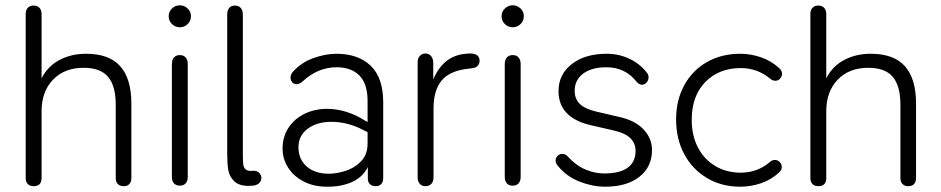

<svg xmlns="http://www.w3.org/2000/svg" viewBox="-20 -697 3555 725"><path d="M77 -25V-644Q77 -659 85 -667.5Q93 -676 107 -676Q121 -676 129 -667.5Q137 -659 137 -644V-401Q160 -447 204.5 -470.5Q249 -494 305 -494Q392 -494 434 -447Q476 -400 476 -306V-25Q476 -10 468.5 -2Q461 6 447 6Q433 6 425 -2Q417 -10 417 -25V-301Q417 -373 388 -407Q359 -441 296 -441Q223 -441 180 -396Q137 -351 137 -277V-25Q137 6 107 6Q93 6 85 -2Q77 -10 77 -25Z M629 -29V-455Q629 -471 637 -480Q645 -489 659 -489Q673 -489 681 -480Q689 -471 689 -455V-29Q689 -13 681 -4.5Q673 4 659 4Q645 4 637 -4.5Q629 -13 629 -29ZM617 -636Q617 -653 629.5 -665Q642 -677 659 -677Q676 -677 688.5 -665Q701 -653 701 -636Q701 -618 688.5 -606Q676 -594 659 -594Q642 -594 629.5 -606Q617 -618 617 -636Z M934 4 920 5Q882 5 864 -13Q846 -31 842 -55Q838 -79 838 -117V-642Q838 -658 845.5 -667Q853 -676 867 -676Q881 -676 889 -667Q897 -658 897 -642V-119Q897 -88 898.5 -76Q900 -64 908 -57Q916 -50 936 -52Q949 -53 957.5 -45.5Q966 -38 967 -26Q967 -13 958 -5Q949 3 934 4Z M1047 -136Q1047 -180 1069 -214Q1091 -248 1129.5 -267Q1168 -286 1215 -286Q1289 -286 1361 -240L1368 -236V-315Q1368 -381 1337 -412Q1306 -443 1251 -443Q1180 -443 1122 -389Q1111 -379 1100 -379Q1090 -379 1083.5 -386.5Q1077 -394 1077 -404Q1077 -417 1088 -428Q1119 -462 1164.5 -478Q1210 -494 1250 -494Q1333 -494 1380 -448.5Q1427 -403 1427 -311V-24Q1427 -10 1419.5 -2Q1412 6 1399 6Q1385 6 1377 -1.5Q1369 -9 1369 -23V-66Q1349 -27 1307.5 -9Q1266 9 1214 8Q1165 8 1127 -11.5Q1089 -31 1068 -64Q1047 -97 1047 -136ZM1222 -41Q1250 -41 1284 -51.5Q1318 -62 1343 -87.5Q1368 -113 1368 -155V-198L1352 -206Q1293 -237 1231 -237Q1177 -237 1142 -211Q1107 -185 1107 -141Q1107 -96 1138 -68.5Q1169 -41 1222 -41Z M1557 -27V-462Q1557 -477 1565.5 -486Q1574 -495 1586 -495Q1600 -495 1608 -485Q1616 -475 1616 -459V-397Q1635 -443 1668.5 -468.5Q1702 -494 1755 -495Q1791 -495 1791 -467Q1791 -457 1784 -449Q1777 -441 1765 -440L1752 -438Q1680 -431 1648.5 -394Q1617 -357 1617 -287V-27Q1617 -12 1609 -3Q1601 6 1586 6Q1573 6 1565 -3Q1557 -12 1557 -27Z M1886 -29V-455Q1886 -471 1894 -480Q1902 -489 1916 -489Q1930 -489 1938 -480Q1946 -471 1946 -455V-29Q1946 -13 1938 -4.5Q1930 4 1916 4Q1902 4 1894 -4.5Q1886 -13 1886 -29ZM1874 -636Q1874 -653 1886.5 -665Q1899 -677 1916 -677Q1933 -677 1945.5 -665Q1958 -653 1958 -636Q1958 -618 1945.5 -606Q1933 -594 1916 -594Q1899 -594 1886.5 -606Q1874 -618 1874 -636Z M2087 -70Q2078 -81 2078 -90Q2078 -101 2085.5 -108.5Q2093 -116 2104 -116Q2115 -116 2124 -106Q2155 -72 2190.5 -57Q2226 -42 2261 -42Q2321 -42 2350.5 -64Q2380 -86 2380 -127Q2380 -155 2361 -174.5Q2342 -194 2299 -204L2212 -224Q2089 -252 2089 -353Q2089 -416 2139 -455Q2189 -494 2271 -494Q2316 -494 2356 -475.5Q2396 -457 2423 -422Q2429 -415 2429 -405Q2429 -394 2421.5 -385.5Q2414 -377 2404 -377Q2394 -377 2384 -388Q2341 -443 2270 -443Q2214 -443 2182 -419Q2150 -395 2150 -354Q2150 -324 2169 -305Q2188 -286 2230 -276L2316 -256Q2377 -243 2409.5 -209Q2442 -175 2442 -130Q2442 -67 2394.5 -29.5Q2347 8 2265 8Q2218 8 2169 -11Q2120 -30 2087 -70Z M2533 -246Q2533 -319 2564 -375.5Q2595 -432 2650 -463Q2705 -494 2775 -494Q2815 -494 2854 -480.5Q2893 -467 2923 -439Q2933 -430 2933 -418Q2933 -408 2925.5 -400Q2918 -392 2908 -392Q2897 -392 2888 -400Q2840 -440 2777 -440Q2695 -440 2643.5 -387.5Q2592 -335 2592 -245Q2592 -185 2615.5 -140Q2639 -95 2681 -70Q2723 -45 2777 -45Q2841 -45 2888 -86Q2896 -93 2906 -93Q2917 -93 2924.5 -85Q2932 -77 2932 -66Q2932 -55 2922 -46Q2892 -18 2853.5 -5Q2815 8 2775 8Q2705 8 2650 -24.5Q2595 -57 2564 -114.5Q2533 -172 2533 -246Z M3040 -25V-644Q3040 -659 3048 -667.5Q3056 -676 3070 -676Q3084 -676 3092 -667.5Q3100 -659 3100 -644V-401Q3123 -447 3167.5 -470.5Q3212 -494 3268 -494Q3355 -494 3397 -447Q3439 -400 3439 -306V-25Q3439 -10 3431.5 -2Q3424 6 3410 6Q3396 6 3388 -2Q3380 -10 3380 -25V-301Q3380 -373 3351 -407Q3322 -441 3259 -441Q3186 -441 3143 -396Q3100 -351 3100 -277V-25Q3100 6 3070 6Q3056 6 3048 -2Q3040 -10 3040 -25Z"/></svg>

Font: SN Pro Light
Style: Regular
Weight: 300
Designer: Tobias Whetton
Foundry: Supernotes
Version: Version 1.002